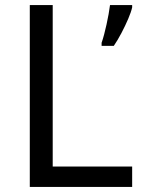

<svg xmlns="http://www.w3.org/2000/svg" viewBox="-20 -734 564 754"><path d="M97 0V-714H187V-80H499V0ZM499 -705Q495 -687 483.5 -660Q472 -633 457 -604.5Q442 -576 427 -554H379V-566Q384 -580 389 -599Q394 -618 398.5 -638.5Q403 -659 406.5 -678.5Q410 -698 412 -714H499Z"/></svg>

Font: Noto Sans Oriya
Style: Regular
Weight: 400
Designer: Amélie Bonet and Sol Matas
Foundry: Google LLC
Version: Version 2.006